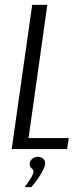

<svg xmlns="http://www.w3.org/2000/svg" viewBox="-20 -611 337 787"><path d="M28 0 112 -591H174L97 -45H262L255 0ZM81 156Q98 134 107.5 117.5Q117 101 117 92Q117 86 113 82.5Q109 79 105 73.5Q101 68 102 59Q102 49 111.5 40.5Q121 32 135 32Q149 32 157.5 40Q166 48 165 61Q164 72 155 89Q146 106 133.5 124Q121 142 108 156Z"/></svg>

Font: Alumni Sans
Style: Italic
Weight: 400
Italic angle: -8°
Version: Version 1.016